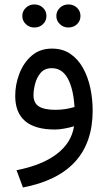

<svg xmlns="http://www.w3.org/2000/svg" viewBox="-20 -580 484 862"><path d="M232.9 -508.3Q232.9 -529.8 248.8 -544.9Q264.6 -560.1 287.1 -560.1Q310.1 -560.1 325.7 -545.2Q341.3 -530.3 341.3 -508.3Q341.3 -486.3 325.7 -471.4Q310.1 -456.5 287.1 -456.5Q264.6 -456.5 248.8 -471.7Q232.9 -486.8 232.9 -508.3ZM80.1 -508.3Q80.1 -529.8 95.9 -544.9Q111.8 -560.1 134.3 -560.1Q157.2 -560.1 172.9 -545.2Q188.5 -530.3 188.5 -508.3Q188.5 -486.3 172.9 -471.4Q157.2 -456.5 134.3 -456.5Q111.8 -456.5 95.9 -471.7Q80.1 -486.8 80.1 -508.3ZM396 -83.5Q396 201.7 83 261.7L54.2 184.1Q166.5 162.6 233.4 112.5Q300.3 62.5 312.5 -13.2Q293.9 -7.3 269.5 -2.9Q245.1 1.5 226.6 1.5Q48.3 1.5 48.3 -149.9Q48.3 -200.2 66.9 -249Q85.4 -297.9 122.1 -329.8Q158.7 -361.8 213.4 -361.8Q261.7 -361.8 296.1 -338.1Q330.6 -314.5 352.8 -274.4Q375 -234.4 385.5 -184.8Q396 -135.3 396 -83.5ZM229 -86.9Q272 -86.9 314.5 -99.6Q309.6 -181.6 284.2 -227.8Q258.8 -273.9 212.4 -273.9Q180.2 -273.9 162.4 -252.7Q144.5 -231.4 137.5 -203.1Q130.4 -174.8 130.4 -152.8Q130.4 -117.2 154.8 -102.1Q179.2 -86.9 229 -86.9Z"/></svg>

Font: Vazirmatn RD
Style: Regular
Weight: 400
Designer: Saber Rastikerdar
Foundry: Saber Rastikerdar
Version: Version 32.102